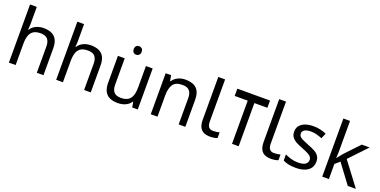

<svg xmlns="http://www.w3.org/2000/svg" viewBox="-18 -1554 4664 2358"><g transform="rotate(20 2314.5 -375.0)"><path d="M173 -537Q173 -518 171.5 -498Q170 -478 168 -462H174Q191 -490 217 -508Q243 -526 275 -535.5Q307 -545 341 -545Q406 -545 449.5 -524.5Q493 -504 515 -461Q537 -418 537 -349V0H450V-343Q450 -408 421 -440Q392 -472 330 -472Q270 -472 236 -449.5Q202 -427 187.5 -383.5Q173 -340 173 -277V0H85V-760H173Z M791 -537Q791 -518 789.5 -498Q788 -478 786 -462H792Q809 -490 835 -508Q861 -526 893 -535.5Q925 -545 959 -545Q1024 -545 1067.5 -524.5Q1111 -504 1133 -461Q1155 -418 1155 -349V0H1068V-343Q1068 -408 1039 -440Q1010 -472 948 -472Q888 -472 854 -449.5Q820 -427 805.5 -383.5Q791 -340 791 -277V0H703V-760H791Z M1521 -737Q1541 -737 1556.5 -723.5Q1572 -710 1572 -681Q1572 -653 1556.5 -639Q1541 -625 1521 -625Q1499 -625 1484 -639Q1469 -653 1469 -681Q1469 -710 1484 -723.5Q1499 -737 1521 -737ZM1769 -536V0H1697L1684 -71H1680Q1663 -43 1636 -25Q1609 -7 1577 1.5Q1545 10 1510 10Q1446 10 1402.5 -10.5Q1359 -31 1337 -74Q1315 -117 1315 -185V-536H1404V-191Q1404 -127 1433 -95Q1462 -63 1523 -63Q1583 -63 1617.5 -85.5Q1652 -108 1666.5 -151.5Q1681 -195 1681 -257V-536Z M2197 -546Q2293 -546 2342 -499.5Q2391 -453 2391 -349V0H2304V-343Q2304 -408 2275 -440Q2246 -472 2184 -472Q2095 -472 2061 -422Q2027 -372 2027 -278V0H1939V-536H2010L2023 -463H2028Q2046 -491 2072.5 -509.5Q2099 -528 2131 -537Q2163 -546 2197 -546Z M2715 10Q2671 10 2636.5 -4.5Q2602 -19 2582 -55.5Q2562 -92 2562 -157V-714H2651V-165Q2651 -117 2669.5 -93Q2688 -69 2728 -69Q2750 -69 2773.5 -72.5Q2797 -76 2810 -80V-6Q2796 1 2768.5 5.5Q2741 10 2715 10Z M3258 -659V-564H3088V0H3001V-564H2831V-659Z M3511 10Q3467 10 3432.5 -4.5Q3398 -19 3378 -55.5Q3358 -92 3358 -157V-714H3447V-165Q3447 -117 3465.5 -93Q3484 -69 3524 -69Q3546 -69 3569.5 -72.5Q3593 -76 3606 -80V-6Q3592 1 3564.5 5.5Q3537 10 3511 10Z M4050 -148Q4050 -96 4024 -61Q3998 -26 3950 -8Q3902 10 3836 10Q3780 10 3739.5 1Q3699 -8 3668 -24V-104Q3700 -88 3745.5 -74.5Q3791 -61 3838 -61Q3905 -61 3935 -82.5Q3965 -104 3965 -140Q3965 -160 3954 -176Q3943 -192 3914.5 -208Q3886 -224 3833 -244Q3781 -264 3744 -284Q3707 -304 3687 -332Q3667 -360 3667 -404Q3667 -472 3722.5 -509Q3778 -546 3868 -546Q3917 -546 3959.5 -536.5Q4002 -527 4039 -510L4009 -440Q3975 -454 3938 -464Q3901 -474 3862 -474Q3808 -474 3779.5 -456.5Q3751 -439 3751 -409Q3751 -387 3764 -371.5Q3777 -356 3807.5 -341.5Q3838 -327 3889 -307Q3940 -288 3976 -268Q4012 -248 4031 -219.5Q4050 -191 4050 -148Z M4267 -363Q4267 -347 4265.5 -321Q4264 -295 4263 -276H4267Q4273 -284 4285 -299Q4297 -314 4309.5 -329.5Q4322 -345 4331 -355L4502 -536H4605L4388 -307L4620 0H4514L4328 -250L4267 -197V0H4180V-760H4267Z"/></g></svg>

Font: hexumalayalam05
Style: Book
Weight: 400
Designer: Jelle Bosma - Monotype Design Team
Foundry: Monotype Imaging Inc.
Version: Version 2.003